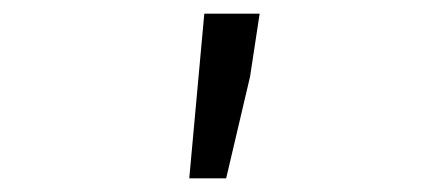

<svg xmlns="http://www.w3.org/2000/svg" viewBox="-20 -710 640 281"><path d="M257 -449 279 -690H360L346 -598L311 -449Z"/></svg>

Font: Source Code Pro
Style: Regular
Weight: 400
Monospace: yes
Designer: Paul D. Hunt, Teo Tuominen
Foundry: Adobe Systems Incorporated
Version: Version 2.030;PS 1.000;hotconv 16.6.51;makeotf.lib2.5.65220